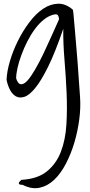

<svg xmlns="http://www.w3.org/2000/svg" viewBox="-20 -569 478 1015"><path d="M92.8 381.8Q178.7 377 228 336.9Q277.3 296.9 301.8 233.4Q326.2 169.9 331.1 88.4Q335.9 6.8 332 -80.1Q328.1 -167 320.8 -254.4Q313.5 -341.8 314.5 -417Q272.5 -293.9 235.4 -218.3Q198.2 -142.6 166.5 -104Q134.8 -65.4 108.9 -57.1Q83 -48.8 63.5 -60.1Q43.9 -71.3 31.7 -96.2Q19.5 -121.1 14.6 -147.5Q16.6 -192.4 32.7 -246.6Q48.8 -300.8 74.7 -353Q100.6 -405.3 134.8 -450.7Q168.9 -496.1 207 -522Q245.1 -547.9 286.1 -549.3Q327.1 -550.8 365.2 -517.6Q366.2 -516.6 368.7 -491.7Q371.1 -466.8 374.5 -426.3Q377.9 -385.7 382.3 -335.4Q386.7 -285.2 390.6 -233.9Q394.5 -182.6 397.5 -135.7Q400.4 -88.9 403.3 -54.7Q407.2 1 398.9 63.5Q390.6 126 373 185.1Q355.5 244.1 328.6 295.9Q301.8 347.7 267.1 380.9Q232.4 414.1 189.9 423.3Q147.5 432.6 99.6 408.2Q96.7 408.2 90.8 407.7Q85 407.2 81.5 404.3Q78.1 401.4 80.1 396.5Q82 391.6 92.8 381.8ZM65.4 -154.3Q75.2 -124 91.3 -123.5Q107.4 -123 126 -144Q144.5 -165 166.5 -203.1Q188.5 -241.2 210 -286.1Q231.4 -331.1 252.4 -378.4Q273.4 -425.8 292 -466.8Q292 -477.5 287.1 -486.8Q282.2 -496.1 265.6 -492.2Q238.3 -486.3 212.4 -465.8Q186.5 -445.3 164.6 -415.5Q142.6 -385.7 124.5 -350.1Q106.4 -314.5 93.3 -278.8Q80.1 -243.2 72.8 -210.9Q65.4 -178.7 65.4 -154.3Z"/></svg>

Font: Shadows Into Light
Style: Regular
Weight: 400
Designer: Kimberly Geswein
Foundry: Kimberly Geswein
Version: Version 001.000